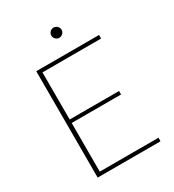

<svg xmlns="http://www.w3.org/2000/svg" viewBox="-206 -985 994 1099"><g transform="rotate(-30 291.0 -435.0)"><path d="M111.5 0ZM526.5 -703V-679.5H139V-368H465.5V-345H139V-23.5H527.5L526.5 0H111.5V-703ZM356 -836Q356 -829.5 353.2 -823.5Q350.5 -817.5 345.8 -812.8Q341 -808 334.8 -805.2Q328.5 -802.5 322 -802.5Q308 -802.5 298 -812.8Q288 -823 288 -836Q288 -849.5 298 -859.8Q308 -870 322 -870Q328.5 -870 334.8 -867.2Q341 -864.5 345.8 -859.8Q350.5 -855 353.2 -848.8Q356 -842.5 356 -836Z"/></g></svg>

Font: Lato Thin
Style: Regular
Weight: 200
Designer: Lukasz Dziedzic
Foundry: tyPoland Lukasz Dziedzic
Version: Version 2.007; 2014-02-27